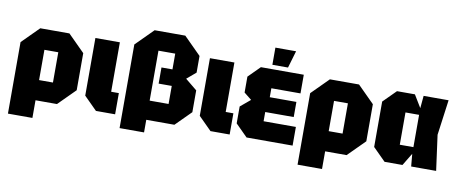

<svg xmlns="http://www.w3.org/2000/svg" viewBox="-73 -1045 3579 1499"><g transform="rotate(10 1717.0 -295.0)"><path d="M39 140V-427L172 -560H403L536 -427V-133L403 0H233V140ZM343 -400H233V-160H343Z M609 -560H803V-168H864V0H712L609 -103Z M1434 -563V-431L1362 -370L1455 -294V-121L1334 0H1087V-152H1261V-295H1157V-423H1244V-548H1111V100H917V-563L1054 -700H1297Z M1517 -560H1711V-168H1772V0H1620L1517 -103Z M1906 0 1811 -95V-229L1890 -295L1830 -343V-469L1921 -560H2261V-412H2030V-341H2241V-221H2015V-148H2271V0ZM2006 -594V-730H2170L2130 -594Z M2335 140V-427L2468 -560H2699L2832 -427V-133L2699 0H2529V140ZM2639 -400H2529V-160H2639Z M3000 0 2900 -100V-460L3000 -560H3142L3202 -461L3211 -560H3409L3371 -280L3409 0H3211L3202 -99L3142 0ZM3094 -152H3202V-408H3094Z"/></g></svg>

Font: Tektur SemiCondensed ExtraBold
Style: Regular
Weight: 800
Width: 4
Designer: Adam Jagosz
Foundry: Adam Jagosz
Version: Version 1.005;gftools[0.9.30]